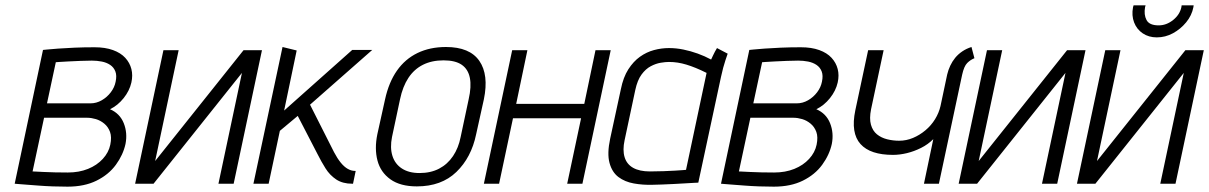

<svg xmlns="http://www.w3.org/2000/svg" viewBox="-20 -688 4528 719"><path d="M392 -279Q421 -293 443 -320.5Q465 -348 472 -379Q478 -406 472 -429.5Q466 -453 449 -471.5Q432 -490 403 -500.5Q374 -511 334 -511Q294 -511 259 -509.5Q224 -508 197.5 -506Q171 -504 156 -502.5Q141 -501 141 -501L35 0Q35 0 46.5 1Q58 2 78.5 3.5Q99 5 124.5 7Q150 9 178 10Q206 11 233 11Q296 11 341.5 -11.5Q387 -34 414 -71Q441 -108 450 -149Q458 -190 443.5 -226.5Q429 -263 392 -279ZM324 -461Q343 -461 361 -457.5Q379 -454 392.5 -445Q406 -436 412 -420.5Q418 -405 413 -382Q409 -361 395 -342.5Q381 -324 361 -312.5Q341 -301 319 -301H156L189 -455Q189 -455 202.5 -456Q216 -457 237.5 -458Q259 -459 282 -460Q305 -461 324 -461ZM234 -42Q210 -42 186.5 -42.5Q163 -43 144 -44Q125 -45 113.5 -45.5Q102 -46 102 -46L145 -247H307Q322 -247 339 -242Q356 -237 370.5 -225Q385 -213 392 -194Q399 -175 393 -146Q387 -117 365 -93Q343 -69 309.5 -55.5Q276 -42 234 -42Z M649 -500H592L486 0H555L886 -415L798 0H855L961 -500H892L561 -85Z M1231 -118 1141 -296 1374 -501H1299L1044 -274L1091 -499L1038 -512L929 0H986L1028 -198L1095 -254L1169 -111Q1183 -83 1199 -57.5Q1215 -32 1239 -16Q1263 0 1299 0H1302L1312 -48H1309Q1296 -48 1282.5 -55.5Q1269 -63 1256 -79Q1243 -95 1231 -118Z M1763 -185 1792 -316Q1811 -408 1775 -460Q1739 -512 1650 -512Q1590 -512 1543.5 -489.5Q1497 -467 1466.5 -423.5Q1436 -380 1422 -316L1393 -185Q1382 -131 1393.5 -87Q1405 -43 1442 -16.5Q1479 10 1541 10Q1633 10 1689 -44Q1745 -98 1763 -185ZM1735 -316 1705 -175Q1697 -134 1676.5 -103.5Q1656 -73 1624.5 -56.5Q1593 -40 1551 -40Q1511 -40 1485 -57Q1459 -74 1449.5 -104.5Q1440 -135 1448 -175L1478 -316Q1488 -364 1509.5 -396.5Q1531 -429 1564 -445.5Q1597 -462 1641 -462Q1685 -462 1709 -445.5Q1733 -429 1739.5 -396.5Q1746 -364 1735 -316Z M2168 -299H1913L1955 -500H1898L1792 0H1849L1901 -245H2156L2104 0H2161L2267 -500H2210Z M2705 -487 2665 -508Q2657 -495 2650 -480Q2643 -465 2643 -465Q2619 -478 2592.5 -487.5Q2566 -497 2539 -502.5Q2512 -508 2485 -508Q2457 -508 2429 -500.5Q2401 -493 2376.5 -475.5Q2352 -458 2333 -428.5Q2314 -399 2305 -354L2265 -169Q2253 -113 2262.5 -78Q2272 -43 2296 -25Q2320 -7 2353.5 -1Q2387 5 2423 4Q2437 4 2458.5 3Q2480 2 2503.5 1Q2527 0 2548 -1.5Q2569 -3 2582.5 -3.5Q2596 -4 2595 -4L2680 -400Q2688 -437 2696.5 -462Q2705 -487 2705 -487ZM2319 -163 2359 -351Q2367 -388 2382.5 -409Q2398 -430 2417 -440Q2436 -450 2454 -453Q2472 -456 2485 -456Q2502 -456 2518 -453.5Q2534 -451 2550.5 -446Q2567 -441 2585.5 -433.5Q2604 -426 2626 -415L2549 -52Q2549 -52 2538 -51Q2527 -50 2508 -49Q2489 -48 2465 -47Q2441 -46 2414 -46Q2375 -46 2351 -59.5Q2327 -73 2319 -99.5Q2311 -126 2319 -163Z M3037 -279Q3066 -293 3088 -320.5Q3110 -348 3117 -379Q3123 -406 3117 -429.5Q3111 -453 3094 -471.5Q3077 -490 3048 -500.5Q3019 -511 2979 -511Q2939 -511 2904 -509.5Q2869 -508 2842.5 -506Q2816 -504 2801 -502.5Q2786 -501 2786 -501L2680 0Q2680 0 2691.5 1Q2703 2 2723.5 3.5Q2744 5 2769.5 7Q2795 9 2823 10Q2851 11 2878 11Q2941 11 2986.5 -11.5Q3032 -34 3059 -71Q3086 -108 3095 -149Q3103 -190 3088.5 -226.5Q3074 -263 3037 -279ZM2969 -461Q2988 -461 3006 -457.5Q3024 -454 3037.5 -445Q3051 -436 3057 -420.5Q3063 -405 3058 -382Q3054 -361 3040 -342.5Q3026 -324 3006 -312.5Q2986 -301 2964 -301H2801L2834 -455Q2834 -455 2847.5 -456Q2861 -457 2882.5 -458Q2904 -459 2927 -460Q2950 -461 2969 -461ZM2879 -42Q2855 -42 2831.5 -42.5Q2808 -43 2789 -44Q2770 -45 2758.5 -45.5Q2747 -46 2747 -46L2790 -247H2952Q2967 -247 2984 -242Q3001 -237 3015.5 -225Q3030 -213 3037 -194Q3044 -175 3038 -146Q3032 -117 3010 -93Q2988 -69 2954.5 -55.5Q2921 -42 2879 -42Z M3440 0H3496L3583 -408Q3590 -440 3602 -452Q3614 -464 3629 -470L3618 -512Q3599 -506 3583.5 -495.5Q3568 -485 3557 -471.5Q3546 -458 3538.5 -442Q3531 -426 3527 -409L3502 -291Q3496 -265 3481.5 -241.5Q3467 -218 3445.5 -200Q3424 -182 3399 -171.5Q3374 -161 3347 -161Q3324 -161 3302 -166.5Q3280 -172 3264 -185Q3248 -198 3241.5 -221Q3235 -244 3242 -279L3289 -500H3231L3183 -275Q3174 -232 3179 -200.5Q3184 -169 3202.5 -148.5Q3221 -128 3251.5 -118Q3282 -108 3324 -108Q3349 -108 3376 -114.5Q3403 -121 3429 -134Q3455 -147 3475 -167Z M3733 -500H3676L3570 0H3639L3970 -415L3882 0H3939L4045 -500H3976L3645 -85Z M4450 -668H4405L4404 -661Q4398 -633 4373 -613Q4348 -593 4319 -593Q4284 -593 4273.5 -613Q4263 -633 4268 -661L4270 -668H4225L4223 -661Q4217 -630 4227 -604Q4237 -578 4259.5 -563Q4282 -548 4312 -548Q4344 -548 4372.5 -563.5Q4401 -579 4422 -604.5Q4443 -630 4449 -661ZM4176 -500H4119L4013 0H4082L4413 -415L4325 0H4382L4488 -500H4419L4088 -85Z"/></svg>

Font: Advent Pro
Style: Italic
Weight: 400
Italic angle: -12°
Designer: VivaRado, Andreas Kalpakidis
Foundry: VivaRado, Andreas Kalpakidis
Version: Version 3.000